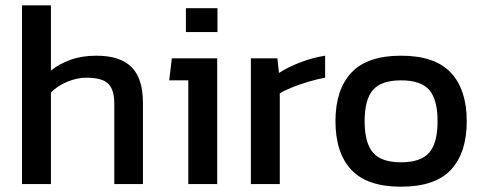

<svg xmlns="http://www.w3.org/2000/svg" viewBox="-20 -694 1823 724"><path d="M63 0V-674H172V-428Q203 -453 246 -468.5Q289 -484 343 -484Q433 -484 476 -441Q519 -398 519 -307V0H411V-302Q411 -357 387.5 -379Q364 -401 306 -401Q270 -401 233 -385.5Q196 -370 172 -345V0Z M681 -573V-663H800V-573ZM690 0V-391H618L628 -474H799V0Z M926 0V-474H1026L1032 -419Q1066 -441 1113 -459Q1160 -477 1206 -484V-401Q1178 -396 1145.5 -386.5Q1113 -377 1084 -365.5Q1055 -354 1035 -342V0Z M1492 10Q1364 10 1304.5 -54Q1245 -118 1245 -237Q1245 -356 1305 -420Q1365 -484 1492 -484Q1620 -484 1680 -420Q1740 -356 1740 -237Q1740 -118 1680.5 -54Q1621 10 1492 10ZM1492 -82Q1567 -82 1598.5 -118.5Q1630 -155 1630 -237Q1630 -319 1598.5 -355Q1567 -391 1492 -391Q1418 -391 1386.5 -355Q1355 -319 1355 -237Q1355 -155 1386.5 -118.5Q1418 -82 1492 -82Z"/></svg>

Font: Kanit
Style: Regular
Weight: 400
Designer: Katatrad Team
Foundry: CadsonDemak
Version: Version 2.000; ttfautohint (v1.8.3)